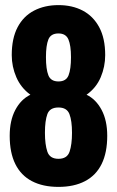

<svg xmlns="http://www.w3.org/2000/svg" viewBox="-20 -720 458 752"><path d="M209 12Q148 12 105 -10.5Q62 -33 40 -77.5Q18 -122 18 -188Q18 -248 40 -289.5Q62 -331 99 -349Q62 -376 44 -417.5Q26 -459 26 -504Q26 -570 49 -613.5Q72 -657 113.5 -678.5Q155 -700 209 -700Q263 -700 304 -678.5Q345 -657 368.5 -613.5Q392 -570 392 -504Q392 -459 374.5 -417.5Q357 -376 319 -349Q356 -331 378 -289.5Q400 -248 400 -188Q400 -122 378 -77.5Q356 -33 313 -10.5Q270 12 209 12ZM209 -98Q243 -98 252.5 -126Q262 -154 262 -200Q262 -247 252 -273Q242 -299 209 -299Q175 -299 165.5 -273Q156 -247 156 -200Q156 -154 165.5 -126Q175 -98 209 -98ZM209 -401Q239 -401 248.5 -425Q258 -449 258 -496Q258 -542 248 -565.5Q238 -589 209 -589Q179 -589 169.5 -565.5Q160 -542 160 -496Q160 -449 169.5 -425Q179 -401 209 -401Z"/></svg>

Font: Archivo ExtraCondensed ExtraBold
Style: Regular
Weight: 800
Width: 2
Designer: Hector Gatti
Foundry: Omnibus-Type
Version: Version 2.001